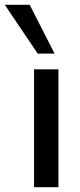

<svg xmlns="http://www.w3.org/2000/svg" viewBox="-70 -775 333 795"><path d="M71 0V-488H172V0ZM86 -553 -50 -755H53L156 -553Z"/></svg>

Font: Nunito Sans 12pt ExtraLight 12pt SemiBold
Style: Regular
Weight: 600
Version: Version 3.101;gftools[0.9.27]